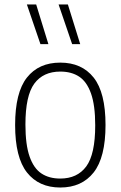

<svg xmlns="http://www.w3.org/2000/svg" viewBox="-20 -828 538 857"><path d="M47.5 -270Q47.5 -415 100.2 -481.8Q153 -548.5 249 -548.5Q345 -548.5 398 -481.8Q451 -415 451 -270Q451 -125.5 398 -58.2Q345 9 249 9Q153.5 9 100.5 -58Q47.5 -125 47.5 -270ZM405 -268.5Q405 -358 386.2 -410.8Q367.5 -463.5 333.2 -486Q299 -508.5 249 -508.5Q173 -508.5 133.2 -454.8Q93.5 -401 93.5 -272Q93.5 -182.5 112 -129.5Q130.5 -76.5 164.8 -53.8Q199 -31 249 -31Q325 -31 365 -85.2Q405 -139.5 405 -268.5ZM160.5 -631 100 -808H141.5L196 -631ZM302 -631 241.5 -808H283L338 -631Z"/></svg>

Font: Encode Sans Semi Condensed ExLight
Style: Regular
Weight: 275
Width: 4
Designer: Multiple Designers
Foundry: Impallari Type
Version: Version 2.000